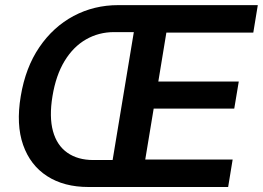

<svg xmlns="http://www.w3.org/2000/svg" viewBox="-20 -748 1051 768"><path d="M334 0Q235.8 0 168.5 -43.5Q101.1 -86.9 72.5 -168.2Q43.9 -249.5 63 -363.3Q82 -478 137.5 -559.3Q192.9 -640.6 274.4 -684.1Q356 -727.5 453.1 -727.5H586.4L568.8 -619.6H436.5Q375 -619.6 324 -590.3Q272.9 -561 238.3 -503.9Q203.6 -446.8 189.9 -363.3Q176.3 -280.3 191.9 -223.4Q207.5 -166.5 249.3 -137.2Q291 -107.9 353 -107.9H484.4L465.3 0ZM412.6 0 533.2 -727.5H1011.2L993.2 -617.7H645.5L613.3 -421.9H935.1L917 -313.5H594.7L561 -109.9H910.6L892.6 0Z"/></svg>

Font: Inter 17pt SemiBold
Style: Italic
Weight: 600
Italic angle: -9.3988°
Version: Version 4.001;git-66647c0bb